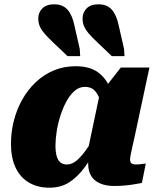

<svg xmlns="http://www.w3.org/2000/svg" viewBox="-20 -860 734 893"><path d="M514 -329 459 -336Q453 -372 443.5 -399Q434 -426 418 -441Q402 -456 375 -456Q348 -456 326.5 -437Q305 -418 288.5 -387.5Q272 -357 260.5 -320.5Q249 -284 243.5 -248Q238 -212 238 -183Q238 -152 244 -132.5Q250 -113 261.5 -104Q273 -95 291 -95Q313 -95 333 -110.5Q353 -126 376 -157Q399 -188 429 -235L446 -198Q409 -130 375 -83.5Q341 -37 302 -12Q263 13 210 13Q154 13 113.5 -11.5Q73 -36 52 -81.5Q31 -127 31 -191Q31 -245 44 -297Q57 -349 82.5 -395Q108 -441 145 -476.5Q182 -512 229 -532Q276 -552 332 -552Q397 -552 436 -523.5Q475 -495 493.5 -445.5Q512 -396 514 -329ZM675 -546 607 -228Q600 -196 595 -174.5Q590 -153 587.5 -139Q585 -125 585 -118Q585 -105 592 -100Q599 -95 612 -95Q626 -95 638 -97Q650 -99 658 -99L640 -9Q623 -6 602.5 -2.5Q582 1 559 3Q536 5 511 5Q474 5 446.5 -6.5Q419 -18 404.5 -41Q390 -64 390 -99Q390 -106 390.5 -116Q391 -126 392 -141L382 -130L444 -424L455 -435L542 -546ZM532 -742 557 -632 559 -599H500L437 -659Q408 -686 392.5 -704.5Q377 -723 370.5 -739Q364 -755 364 -774Q364 -802 383 -821Q402 -840 438 -840Q478 -840 500 -815Q522 -790 532 -742ZM326 -742 351 -632 353 -599H294L231 -659Q202 -686 186.5 -704.5Q171 -723 164.5 -739Q158 -755 158 -774Q158 -802 177 -821Q196 -840 232 -840Q272 -840 294 -815Q316 -790 326 -742Z"/></svg>

Font: Roboto Serif ExtraBold
Style: Italic
Weight: 800
Italic angle: -10°
Version: Version 1.007